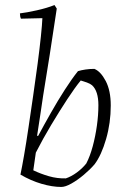

<svg xmlns="http://www.w3.org/2000/svg" viewBox="-20 -732 496 761"><path d="M223 9Q187 9 144.5 -3.5Q102 -16 61 -40Q67 -68 75.5 -117Q84 -166 93 -227Q102 -288 111.5 -353Q121 -418 129 -478.5Q137 -539 142 -587Q147 -635 148 -660L63 -658Q59 -666 59 -679Q85 -682 125.5 -691Q166 -700 196 -712L205 -698Q190 -596 177 -514.5Q164 -433 151 -353Q146 -317 139.5 -275.5Q133 -234 127 -194L131 -193Q154 -236 181.5 -284.5Q209 -333 237 -376.5Q265 -420 289 -450Q302 -454 319 -456.5Q336 -459 354 -459Q379 -449 399 -411Q419 -373 419 -314Q419 -245 400.5 -181Q382 -117 355 -81Q337 -60 312 -39Q287 -18 263 -4.5Q239 9 223 9ZM241 -25Q262 -32 284 -48Q306 -64 322 -84Q337 -113 347.5 -152Q358 -191 364 -233.5Q370 -276 370 -315Q370 -371 345 -394Q338 -400 324.5 -405Q311 -410 300 -413Q277 -385 246.5 -338.5Q216 -292 183 -237Q150 -182 122 -127L112 -57Q141 -43 174 -33.5Q207 -24 241 -25Z"/></svg>

Font: Labrada Lght
Style: Italic
Weight: 300
Italic angle: -7°
Designer: Mercedes Jáuregui
Foundry: Omnibus-Type Team
Version: Version 1.000; ttfautohint (v1.8.4.7-5d5b)